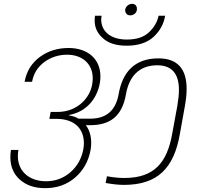

<svg xmlns="http://www.w3.org/2000/svg" viewBox="-20 -993 1087 1000"><path d="M34 -174C34 -125 51 -86 84 -57C117 -28 160 -13 215 -13C276 -13 328 -31 371 -68C414 -105 441 -153 452 -213C454 -225 455 -237 455 -248C455 -285 446 -316 427 -341H449C553 -341 616 -387 636 -502C652 -593 703 -653 799 -653C874 -653 912 -610 912 -525C912 -502 909 -475 904 -444L877 -297C850 -144 782 -66 627 -66C600 -66 570 -69 537 -75L530 -40C569 -33 600 -30 625 -30C801 -30 886 -117 917 -296L943 -441C949 -473 952 -503 952 -530C952 -636 903 -689 805 -689C682 -689 618 -618 598 -503C583 -418 534 -375 451 -375H389C374 -384 358 -389 339 -392V-394C428 -410 484 -475 500 -560C502 -572 503 -584 503 -595C503 -686 437 -743 337 -743C279 -743 229 -727 187 -696C144 -664 118 -621 108 -567H147C155 -610 176 -644 211 -670C245 -695 285 -708 330 -708C407 -708 463 -662 463 -585C463 -575 462 -564 460 -553C448 -482 382 -410 280 -410H244L237 -374H273C372 -374 417 -319 417 -247C417 -236 416 -226 414 -216C405 -167 382 -127 347 -96C311 -65 269 -49 220 -49C132 -49 73 -101 73 -180C73 -191 74 -201 76 -212H37C35 -199 34 -187 34 -174ZM473 -886C473 -850 487 -819 516 -794C544 -768 585 -755 640 -755C699 -755 746 -770 780 -801C813 -832 833 -868 840 -911H806C799 -878 782 -849 755 -824C728 -799 690 -787 641 -787C552 -787 507 -833 507 -892C507 -897 508 -903 509 -911H475C474 -906 473 -897 473 -886ZM638 -922C643 -916 649 -913 658 -913C677 -913 692 -926 693 -943C693 -945 693 -947 693 -949C693 -961 685 -973 668 -973C651 -973 635 -960 632 -943C632 -942 632 -941 632 -940C632 -933 634 -927 638 -922Z"/></svg>

Font: Momo Neue ExtLt
Style: Italic
Weight: 200
Italic angle: -10°
Designer: Ninad Kale (Devanagari), Jonny Pinhorn (Latin)
Foundry: Indian Type Foundry
Version: 4.004